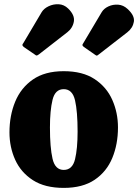

<svg xmlns="http://www.w3.org/2000/svg" viewBox="-20 -876 657 913"><path d="M25 -246.5Q25 -326.5 52.2 -392.5Q79.5 -458.5 136.5 -498Q193.5 -537.5 283 -537.5Q373 -537.5 430 -499.8Q487 -462 514 -401Q541 -340 541 -270Q541 -190 514 -124.8Q487 -59.5 430 -21Q373 17.5 283 17.5Q193.5 17.5 136.5 -19.2Q79.5 -56 52.2 -116.2Q25 -176.5 25 -246.5ZM217.5 -270Q217.5 -174.5 229.8 -121.2Q242 -68 283 -68Q324.5 -68 336.8 -118.8Q349 -169.5 349 -250Q349 -345.5 336.8 -398.8Q324.5 -452 283 -452Q242 -452 229.8 -401.2Q217.5 -350.5 217.5 -270ZM145 -617 93 -652.5Q86.5 -658 86.5 -662Q86.5 -666 91.5 -672L178 -818Q188.5 -835.5 211 -846.2Q233.5 -857 259 -855.8Q284.5 -854.5 304 -835.5Q336.5 -804 331.2 -773.5Q326 -743 300 -722.5L165 -617.5Q158 -612.5 154.8 -612Q151.5 -611.5 145 -617ZM431.5 -616 379 -652.5Q372.5 -657.5 372 -661.2Q371.5 -665 376.5 -671.5L463.5 -818Q474 -835.5 495.5 -845.5Q517 -855.5 541.8 -853.8Q566.5 -852 586.5 -833.5Q621.5 -801.5 616.5 -772.2Q611.5 -743 585.5 -722.5L447.5 -615.5Q442 -611 439.5 -611.5Q437 -612 431.5 -616Z"/></svg>

Font: Besley* Narrow Heavy
Style: Regular
Weight: 800
Width: 4
Designer: Owen Earl
Foundry: indestructible type*
Version: Version 3.000; ttfautohint (v1.8.3)